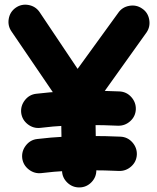

<svg xmlns="http://www.w3.org/2000/svg" viewBox="-20 -737 678 831"><path d="M76.2 -52.2Q72.8 -82.5 91.8 -107.2Q110.8 -131.8 140.6 -135.3Q201.2 -142.6 258.8 -145.5Q316.4 -148.4 373.5 -148.4Q437 -148.4 501.5 -145.5Q532.2 -144 552.7 -121.1Q573.2 -98.1 572.3 -67.9Q570.8 -37.1 547.9 -16.6Q524.9 3.9 494.6 2.9Q433.1 0 373.5 0Q319.8 0 267.1 2.7Q214.4 5.4 159.2 12.2Q128.9 15.6 104.5 -3.4Q80.1 -22.5 76.2 -52.2ZM71.8 -248Q68.4 -278.3 87.4 -303Q106.4 -327.6 136.2 -331.1Q196.8 -338.4 254.4 -341.3Q312 -344.2 369.1 -344.2Q432.6 -344.2 497.1 -341.3Q527.8 -339.8 548.3 -316.9Q568.8 -293.9 567.9 -263.7Q566.4 -232.9 543.5 -212.4Q520.5 -191.9 490.2 -192.9Q428.7 -195.8 369.1 -195.8Q315.4 -195.8 262.7 -193.1Q210 -190.4 154.8 -183.6Q124.5 -180.2 100.1 -199.2Q75.7 -218.3 71.8 -248ZM324.2 74.2Q293.5 74.7 271.2 53.2Q249 31.7 248.5 1.5L243.7 -286.6L30.3 -600.1Q12.7 -625 17.8 -655.3Q22.9 -685.5 47.4 -703.1Q72.3 -720.7 102.5 -715.6Q132.8 -710.4 150.4 -686L315.9 -439L491.2 -680.7Q508.3 -706.1 539.1 -711.7Q569.8 -717.3 594.7 -700.2Q620.1 -683.6 625.7 -652.6Q631.3 -621.6 614.3 -596.7L392.1 -285.6L397 -1.5Q397.5 29.3 376 51.5Q354.5 73.7 324.2 74.2Z"/></svg>

Font: Mikhak ExtraBold
Style: Regular
Weight: 800
Designer: Amin Abedi
Version: Version 3.3